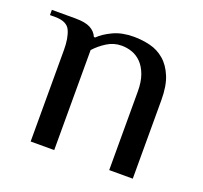

<svg xmlns="http://www.w3.org/2000/svg" viewBox="-94 -585 729 689"><g transform="rotate(20 270.5 -240.0)"><path d="M87 -350Q87 -395 74.5 -422.5Q62 -450 17 -450H-3V-470H87Q125 -470 144.5 -459.5Q164 -449 172 -430H177Q196 -449 229 -464.5Q262 -480 307 -480Q339 -480 369.5 -472.5Q400 -465 424 -444.5Q448 -424 462.5 -389Q477 -354 477 -300V0H387V-300Q387 -337 377.5 -363Q368 -389 352.5 -405Q337 -421 317.5 -428Q298 -435 277 -435Q247 -435 221.5 -419Q196 -403 177 -382V0H87Z"/></g></svg>

Font: Philosopher
Style: Regular
Weight: 400
Designer: Jovanny Lemonad
Foundry: Jovanny Lemonad
Version: Version 1.000